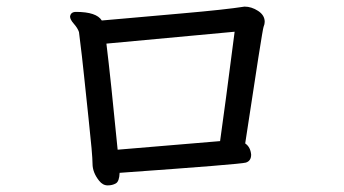

<svg xmlns="http://www.w3.org/2000/svg" viewBox="-20 -608 1040 581"><path d="M336 -155Q315 -370 302 -476L690 -512Q660 -279 646 -181ZM306 -47Q320 -47 330.5 -53Q341 -59 342 -85Q708 -111 724 -116Q740 -121 740 -140Q738 -163 722 -174Q774 -518 777.5 -526.5Q781 -535 781 -542Q781 -562 761 -575Q741 -588 720 -588Q663 -579 531.5 -567.5Q400 -556 356.5 -552Q313 -548 288 -546Q272 -572 210 -572Q194 -572 192 -558Q192 -549 203.5 -536Q215 -523 219 -511Q229 -432 234.5 -377Q240 -322 248 -249Q260 -139 260 -112.5Q260 -86 280 -61Q291 -47 306 -47Z"/></svg>

Font: LXGW WenKai Mono TC
Style: Bold
Weight: 700
Designer: LXGW / Fontworks Inc.
Foundry: LXGW / Fontworks Inc.
Version: Version 1.330